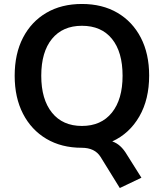

<svg xmlns="http://www.w3.org/2000/svg" viewBox="-20 -735 825 968"><path d="M584 213 487 56Q458 10 392 10Q290 10 214 -35Q138 -80 96 -161.5Q54 -243 54 -353Q54 -464 96 -545Q138 -626 214 -670.5Q290 -715 393 -715Q496 -715 572 -670.5Q648 -626 690 -545Q732 -464 732 -354Q732 -234 682.5 -148Q633 -62 546 -22Q589 -8 620 45L693 161ZM393 -100Q490 -100 544 -167Q598 -234 598 -353Q598 -473 544.5 -539Q491 -605 393 -605Q296 -605 242 -539Q188 -473 188 -353Q188 -234 242 -167Q296 -100 393 -100Z"/></svg>

Font: Nunito Sans
Style: Bold
Weight: 700
Designer: Vernon Adams
Foundry: Vernon Adams
Version: Version 3.101; ttfautohint (v1.8.4.7-5d5b);gftools[0.9.27]